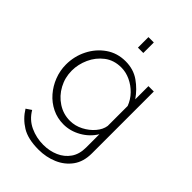

<svg xmlns="http://www.w3.org/2000/svg" viewBox="-276 -835 1163 1163"><g transform="rotate(45 306.0 -253.5)"><path d="M288 8Q235 8 190 -14Q145 -36 112 -74Q79 -112 60.5 -160Q42 -208 42 -259Q42 -330 73 -391.5Q104 -453 158.5 -491Q213 -529 284 -529Q352 -529 402.5 -493.5Q453 -458 488 -407V-520H534V10Q534 81 500 128Q466 175 410 199Q354 223 289 223Q198 223 144.5 190Q91 157 58 103L92 80Q123 133 176 157.5Q229 182 289 182Q342 182 386.5 162.5Q431 143 457.5 105Q484 67 484 10V-104Q453 -53 399.5 -22.5Q346 8 288 8ZM300 -35Q344 -35 384.5 -56Q425 -77 452 -109Q479 -141 484 -175V-346Q469 -386 439 -417Q409 -448 370.5 -466Q332 -484 292 -484Q229 -484 184.5 -450Q140 -416 116.5 -364Q93 -312 93 -258Q93 -199 120.5 -148Q148 -97 195.5 -66Q243 -35 300 -35ZM278 -640V-730H324V-640Z"/></g></svg>

Font: Raleway Light
Style: Regular
Weight: 300
Designer: Matt McInerney, Pablo Impallari, Rodrigo Fuenzalida
Foundry: Matt McInerney, Pablo Impallari, Rodrigo Fuenzalida
Version: Version 4.026